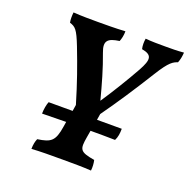

<svg xmlns="http://www.w3.org/2000/svg" viewBox="-122 -797 906 918"><g transform="rotate(20 330.5 -338.0)"><path d="M568 -676C532 -676 499 -676 466 -679C463 -660 463 -643 467 -626C523 -616 523 -592 489 -530C454 -467 402 -382 364 -326C344 -403 323 -477 297 -546C276 -601 295 -618 353 -626C359 -641 363 -659 363 -679C310 -676 262 -676 223 -676C189 -676 140 -676 99 -679C97 -659 97 -642 100 -627C129 -618 140 -609 170 -532C204 -444 231 -368 261 -267L256 -235H134C128 -222 123 -194 123 -173L245 -175L241 -150C229 -72 210 -60 143 -50C137 -37 133 -18 133 3C174 0 232 0 289 0C340 0 393 0 436 3C438 -15 437 -33 433 -50C355 -63 352 -75 363 -140L369 -175C411 -175 450 -175 494 -174C503 -191 506 -211 506 -235H380L385 -266C443 -347 499 -432 563 -535C610 -611 628 -618 650 -626C657 -643 660 -662 661 -679C626 -676 601 -676 568 -676Z"/></g></svg>

Font: Vollkorn Semibold
Style: Italic
Weight: 600
Italic angle: -11°
Designer: Friedrich Althausen
Foundry: Friedrich Althausen
Version: Version 4.015;PS 004.015;hotconv 1.0.88;makeotf.lib2.5.64775